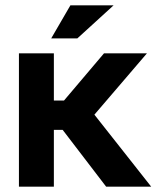

<svg xmlns="http://www.w3.org/2000/svg" viewBox="-20 -700 596 720"><path d="M51 -500V0H182V-213H215L378 0H547L334 -270L531 -500H370L220 -323H182V-500ZM172 -556H270L406 -680H244Z"/></svg>

Font: LT Wave Alt Bold
Style: Regular
Weight: 700
Designer: Daniel Lyons
Version: Version 2.5 (Glyphs App)